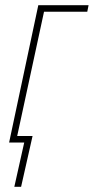

<svg xmlns="http://www.w3.org/2000/svg" viewBox="-20 -547 360 737"><path d="M35 170H61L105 -25H46L149 -502H315L320 -527H127L15 0H73Z"/></svg>

Font: Noto Sans Condensed Thin
Style: Italic
Weight: 100
Width: 3
Italic angle: -12°
Designer: Monotype Design Team
Foundry: Monotype Imaging Inc.
Version: Version 2.013